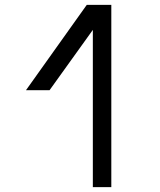

<svg xmlns="http://www.w3.org/2000/svg" viewBox="-20 -770 658 790"><path d="M362 0V-647L184 -399H87L337 -750H438V0Z"/></svg>

Font: Hermit Light
Style: Regular
Weight: 300
Designer: Pablo Caro
Version: Version 2.000;PS 002.000;hotconv 1.0.88;makeotf.lib2.5.64775